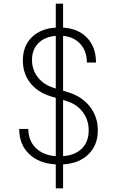

<svg xmlns="http://www.w3.org/2000/svg" viewBox="-20 -890 640 1050"><path d="M285 140V9Q193 4 139 -48Q85 -100 85 -185H135Q135 -121 175.5 -81Q216 -41 285 -36V-355L258 -363Q186 -385 145.5 -436.5Q105 -488 105 -559Q105 -638 153.5 -686Q202 -734 285 -739V-870H325V-739Q408 -734 456.5 -683Q505 -632 505 -548H455Q455 -610 420 -649Q385 -688 325 -694V-394L354 -385Q429 -362 472 -306.5Q515 -251 515 -177Q515 -96 463.5 -46Q412 4 325 9V140ZM285 -406V-694Q225 -689 190 -654Q155 -619 155 -563Q155 -509 186 -468.5Q217 -428 270 -411ZM325 -36Q391 -41 428 -78Q465 -115 465 -177Q465 -235 432 -278Q399 -321 342 -338L325 -343Z"/></svg>

Font: NKDuy Mono Thin
Style: Regular
Weight: 100
Monospace: yes
Designer: NKDuy
Foundry: NKDuy
Version: Version 2.251; ttfautohint (v1.8.4.7-5d5b)